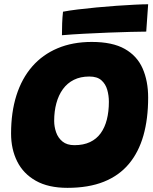

<svg xmlns="http://www.w3.org/2000/svg" viewBox="-20 -857 717 902"><path d="M297 25.5Q207 25.5 148.2 -7.8Q89.5 -41 60.8 -98.5Q32 -156 32 -229.5Q32 -329.5 57.2 -409Q82.5 -488.5 131.2 -544.5Q180 -600.5 250.5 -630.2Q321 -660 411 -660Q508.5 -660 566.5 -627Q624.5 -594 650.2 -535Q676 -476 676 -398.5Q676 -299 653.8 -220.5Q631.5 -142 585.5 -87Q539.5 -32 467.8 -3.2Q396 25.5 297 25.5ZM329.5 -175Q372 -175 402.8 -189.5Q433.5 -204 453 -231Q472.5 -258 482 -295.5Q491.5 -333 491.5 -379Q491.5 -408 483.8 -435.2Q476 -462.5 456.2 -480Q436.5 -497.5 399.5 -497.5Q358 -497.5 327 -482Q296 -466.5 275.5 -438.2Q255 -410 244.8 -372Q234.5 -334 234.5 -289Q234.5 -262 243.5 -235.8Q252.5 -209.5 273.5 -192.2Q294.5 -175 329.5 -175ZM667 -708.5Q641 -708.5 593.8 -707.2Q546.5 -706 489 -703.8Q431.5 -701.5 374.2 -698.5Q317 -695.5 271 -691.5Q271 -720.5 272 -747.5Q273 -774.5 276 -802Q303.5 -807.5 344.8 -812.5Q386 -817.5 433.2 -822Q480.5 -826.5 527.2 -829.8Q574 -833 613 -835Q652 -837 676 -837Z"/></svg>

Font: Grandstander Thin Black
Style: Italic
Weight: 900
Italic angle: -15°
Version: Version 1.200